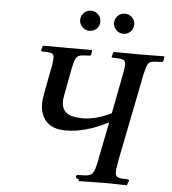

<svg xmlns="http://www.w3.org/2000/svg" viewBox="-57 -890 846 943"><g transform="rotate(5 366.0 -418.5)"><path d="M132.8 -646Q147.9 -646.5 166.7 -646.5Q185.5 -646.5 209.2 -646.2Q232.9 -646 245.1 -646H272H375Q376.5 -638.2 373 -624Q373 -617.2 360.8 -617.2Q346.7 -617.2 340.8 -616.2Q314.9 -615.7 305.2 -606.2Q295.4 -596.7 289.1 -570.8Q284.2 -548.8 283.2 -544.9L258.8 -415Q256.8 -407.2 256.8 -402.8Q254.9 -395 254.9 -381.8Q254.9 -313.5 335.9 -309.1Q355 -307.1 371.1 -308.1Q434.1 -312.5 499 -345.2L533.2 -522Q535.6 -532.2 538.3 -550.3Q541 -568.4 542 -573.2Q543.9 -588.4 543 -591.8Q542.5 -604.5 535.4 -609.6Q528.3 -614.7 511.2 -616.2Q506.8 -616.2 497.6 -616.7Q488.3 -617.2 483.9 -617.2H476.1Q474.6 -618.7 474.6 -622.3Q474.6 -626 476.1 -627.9Q477.5 -637.2 481 -646Q562 -646 597.2 -645H615.2Q653.3 -646 731.9 -646Q732.9 -640.1 729 -624Q729 -617.2 716.8 -617.2Q700.7 -617.2 692.9 -616.2Q669.9 -615.2 660.6 -608.4Q651.4 -601.6 645 -578.1Q634.8 -542.5 631.8 -520L551.8 -118.2Q550.8 -109.9 548.3 -95.5Q545.9 -81.1 544.9 -76.2Q544.9 -71.8 544.4 -64.9Q543.9 -58.1 543.9 -56.2Q544.4 -43 551.8 -37.1Q559.1 -31.2 575.2 -29.8Q579.6 -29.8 588.9 -29.3Q598.1 -28.8 603 -28.8Q606 -28.8 609.9 -26.9Q612.3 -25.4 611.8 -20.8Q611.3 -16.1 607.9 -13.2L604 1H595.2L513.2 -1H483.9L365.2 1L366.2 -6.8Q355 -11.2 352.1 -14.2Q349.1 -15.6 351.1 -22Q352.5 -26.9 355 -27.8Q357.9 -28.8 362.8 -28.8Q369.1 -28.8 380.4 -29.3Q391.6 -29.8 397.9 -29.8Q419.4 -31.2 429.4 -41.7Q439.5 -52.2 444.8 -76.2Q451.7 -99.1 454.1 -118.2L490.2 -299.8Q379.9 -241.2 280.8 -241.2Q213.9 -241.2 182.6 -277.3Q151.4 -313.5 153.8 -370.1Q153.8 -372.6 154.3 -377.2Q154.8 -381.8 154.8 -383.8Q157.2 -401.9 162.1 -426.8L180.2 -522.9Q189.9 -561 189.9 -596.2Q188.5 -607.9 180.4 -612.1Q172.4 -616.2 152.8 -617.2H136.2Q131.8 -617.2 127.9 -619.1Q124.5 -622.6 127.9 -628.9Q129.4 -637.2 132.8 -646ZM471.2 -788.1Q471.2 -808.6 485.8 -823.2Q500.5 -837.9 521 -837.9Q542 -837.9 556.4 -823.5Q570.8 -809.1 570.8 -788.1Q570.8 -767.6 556.4 -753.2Q542 -738.8 521 -738.8Q501 -738.8 486.1 -753.4Q471.2 -768.1 471.2 -788.1ZM304.2 -788.1Q304.2 -808.6 318.8 -823.2Q333.5 -837.9 354 -837.9Q375 -837.9 389.4 -823.5Q403.8 -809.1 403.8 -788.1Q403.8 -767.6 389.4 -753.2Q375 -738.8 354 -738.8Q334 -738.8 319.1 -753.4Q304.2 -768.1 304.2 -788.1Z"/></g></svg>

Font: Common Serif Medium
Style: Italic
Weight: 500
Italic angle: -12°
Designer: Philipp H. Poll, Khaled Hosny
Foundry: Stefan Peev, Context Ltd.
Version: Version 1.026